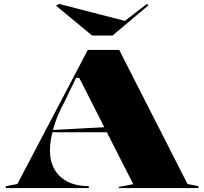

<svg xmlns="http://www.w3.org/2000/svg" viewBox="-20 -964 1047 984"><path d="M10 0V-10L69 -21L430 -708H591L941 -21L997 -10V0H589V-6L663 -20L386 -565H370L310 -441Q272 -372 254 -307.5Q236 -243 236 -193Q236 -136 260 -95Q284 -54 328.5 -32Q373 -10 435 -10V0ZM216 -286V-296L534 -313V-286ZM733 -944 741 -937 557 -782H452L267 -935L282 -944L620 -857Z"/></svg>

Font: Kalnia SemiExpanded SemiBold
Style: Regular
Weight: 600
Width: 6
Designer: Frida Medrano
Foundry: Frida Medrano
Version: Version 1.105